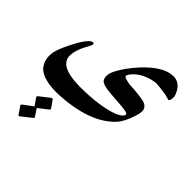

<svg xmlns="http://www.w3.org/2000/svg" viewBox="-374 -730 1431 1431"><g transform="rotate(45 341.5 -14.5)"><path d="M740.2 -371.6Q743.2 -372.6 743.7 -373.5Q744.1 -373 744.1 -373Q743.7 -372.6 742.4 -372.3Q741.2 -372.1 740.2 -371.6ZM46.4 495.1Q43 498 40 498Q37.1 498 33.7 494.6L-7.3 434.6Q-9.3 432.6 -8.3 428.2Q-7.3 426.3 -6.6 424.6Q-5.9 422.9 -3.9 420.9L72.3 364.3Q62.5 350.1 52.5 335.4Q42.5 320.8 32.2 307.1Q30.8 303.2 31.7 299.3Q32.2 296.9 36.6 292.5L115.7 231Q120.1 228 123.5 228Q128.4 228 131.8 232.4Q141.6 245.6 151.4 260.3Q161.1 274.9 170.4 287.6Q172.9 293 171.9 296.9Q170.4 300.8 165.5 304.2Q147 318.4 128.9 332.5Q110.8 346.7 92.3 360.8Q101.1 373.5 111.1 389.2Q121.1 404.8 129.9 417.5Q132.3 420.4 131.3 425.8Q129.9 430.2 125 432.6ZM754.4 -390.6Q752 -384.3 750 -380.6Q748 -377 743.7 -373.5Q742.2 -375.5 730 -378.9Q717.8 -382.3 696.3 -387.7Q664.6 -393.1 637 -396Q609.4 -398.9 593.8 -399.4Q553.7 -396.5 514.2 -381.6Q474.6 -366.7 443.4 -343.3Q422.9 -326.2 410.2 -310.8Q397.5 -295.4 393.1 -282.2Q389.6 -272 407 -264.9Q424.3 -257.8 460.4 -252.4Q486.8 -251.5 513.9 -249.3Q541 -247.1 564.5 -244.1Q587.9 -241.2 606 -237.3Q624 -233.4 633.3 -228.5Q647.9 -220.7 655.5 -210.4Q663.1 -200.2 665 -186.8Q667 -173.3 663.8 -156.5Q660.6 -139.6 653.8 -118.2Q639.6 -74.2 623.3 -42Q606.9 -9.8 586.4 12.2Q451.7 157.7 141.1 174.8Q133.3 175.3 125.7 175.3Q118.2 175.3 110.8 175.3Q2.9 175.3 -56.2 139.2Q-77.1 126.5 -91.1 107.2Q-105 87.9 -111.8 64Q-118.7 40 -117.7 12.7Q-116.7 -14.6 -107.4 -43Q-99.6 -67.4 -85 -100.1Q-70.3 -132.8 -50.3 -170.4Q-22.5 -223.1 2.4 -252.7Q27.3 -282.2 44.4 -282.2Q59.1 -282.2 51.3 -259.3Q50.3 -255.4 47.9 -251.5Q45.4 -247.6 42.5 -242.7Q30.3 -220.7 18.8 -196.5Q7.3 -172.4 0.5 -149.4Q-13.2 -106.9 -8.8 -75Q-4.4 -43 21.2 -21.5Q46.9 0 95 11Q143.1 22 217.3 22Q263.2 22 308.1 19Q353 16.1 393.6 10.5Q434.1 4.9 469.2 -3.2Q504.4 -11.2 531.2 -21.5Q558.1 -31.7 575 -43.7Q591.8 -55.7 596.2 -69.3Q598.6 -78.1 591.3 -83Q584 -87.9 562.7 -91.3Q541.5 -94.7 504.4 -97.4Q467.3 -100.1 410.2 -104.5Q333.5 -110.4 310.5 -127Q296.4 -136.7 291.7 -158.9Q287.1 -181.2 296.9 -211.9Q308.1 -246.1 354 -312.5Q385.3 -355.5 417 -390.4Q448.7 -425.3 481.9 -453.1Q569.3 -526.4 644.5 -527.3Q702.6 -527.3 734.9 -476.6Q750 -453.1 755.6 -432.4Q761.2 -411.6 754.4 -390.6Z"/></g></svg>

Font: XB Zar
Style: Bold Italic
Weight: 700
Italic angle: -12°
Designer: Behnam
Foundry: Irmug
Version: Version 8.005 2009